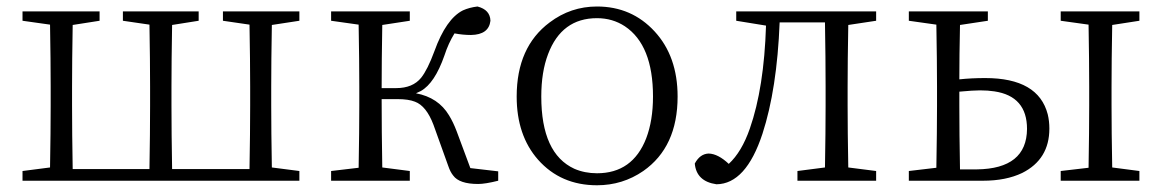

<svg xmlns="http://www.w3.org/2000/svg" viewBox="-20 -545 3518 579"><path d="M882.8 -482.4 799.8 -469.7Q797.9 -360.4 797.9 -284.2V-226.6Q797.9 -149.4 799.8 -40L882.8 -29.3V0H47.9V-29.3L130.9 -40Q132.8 -149.4 132.8 -226.6V-284.2Q132.8 -361.3 130.9 -470.7L47.9 -482.4V-510.7H280.3V-482.4L199.2 -469.7Q197.3 -360.4 197.3 -284.2V-226.6Q197.3 -144.5 199.2 -35.2H430.7Q432.6 -144.5 432.6 -226.6V-284.2Q432.6 -361.3 430.7 -470.7L350.6 -482.4V-510.7H579.1V-482.4L499 -469.7Q497.1 -360.4 497.1 -284.2V-226.6Q497.1 -144.5 499 -35.2H732.4Q734.4 -144.5 734.4 -226.6V-284.2Q734.4 -361.3 732.4 -470.7L652.3 -482.4V-510.7H882.8Z M1398.4 -38.1 1482.4 -28.3V0Q1443.4 9.8 1421.9 9.8Q1365.2 9.8 1346.7 -15.6Q1337.9 -26.4 1332 -43.9L1287.1 -168.9Q1265.6 -225.6 1231.4 -238.3Q1211.9 -246.1 1178.7 -246.1H1130.9Q1130.9 -149.4 1132.8 -40L1215.8 -29.3V0H978.5V-29.3L1061.5 -39.1Q1063.5 -150.4 1063.5 -226.6V-284.2Q1063.5 -361.3 1061.5 -470.7L978.5 -482.4V-510.7H1215.8V-482.4L1132.8 -469.7Q1130.9 -362.3 1130.9 -279.3H1174.8Q1224.6 -279.3 1250 -310.5Q1269.5 -335 1290 -390.6Q1325.2 -488.3 1376 -513.7Q1395.5 -522.5 1419.9 -525.4Q1458 -515.6 1459 -482.4Q1454.1 -440.4 1400.4 -439.5Q1376 -439.5 1350.6 -444.3Q1332 -414.1 1320.3 -377.9Q1291 -293.9 1249 -270.5Q1241.2 -266.6 1234.4 -263.7Q1301.8 -251 1334 -197.3Q1346.7 -176.8 1357.4 -148.4Z M1780.3 13.7Q1670.9 13.7 1602.5 -63.5Q1538.1 -136.7 1538.1 -253.9Q1538.1 -403.3 1637.7 -477.5Q1701.2 -525.4 1780.3 -525.4Q1884.8 -525.4 1954.1 -450.2Q2023.4 -375 2023.4 -253.9Q2023.4 -101.6 1919.9 -29.3Q1857.4 13.7 1780.3 13.7ZM1780.3 -22.5Q1887.7 -22.5 1928.7 -127.9Q1949.2 -181.6 1949.2 -253.9Q1949.2 -409.2 1864.3 -465.8Q1827.1 -490.2 1780.3 -490.2Q1673.8 -490.2 1632.8 -381.8Q1612.3 -328.1 1612.3 -253.9Q1612.3 -82 1711.9 -36.1Q1743.2 -22.5 1780.3 -22.5Z M2622.1 -482.4 2538.1 -469.7Q2536.1 -360.4 2536.1 -284.2V-226.6Q2536.1 -149.4 2538.1 -40L2622.1 -29.3V0H2384.8V-29.3L2467.8 -40Q2469.7 -149.4 2469.7 -226.6V-284.2Q2469.7 -368.2 2467.8 -477.5H2331.1Q2323.2 -276.4 2279.3 -141.6Q2229.5 9.8 2140.6 10.7Q2080.1 2 2075.2 -51.8Q2090.8 -81.1 2117.2 -82Q2145.5 -81.1 2177.7 -50.8Q2216.8 -86.9 2241.2 -157.2Q2284.2 -280.3 2290 -467.8L2200.2 -482.4V-510.7H2622.1Z M2875 -34.2H2925.8Q3076.2 -36.1 3077.1 -156.2Q3077.1 -254.9 2978.5 -269.5Q2959 -272.5 2935.5 -272.5Q2915 -272.5 2873 -268.6V-226.6Q2873 -143.6 2875 -34.2ZM2959 -482.4 2875 -469.7Q2873 -376 2873 -305.7Q2909.2 -309.6 2951.2 -309.6Q3111.3 -309.6 3139.6 -200.2Q3144.5 -179.7 3144.5 -157.2Q3144.5 -64.5 3062.5 -23.4Q3013.7 0 2944.3 0H2720.7V-29.3L2803.7 -39.1Q2805.7 -150.4 2805.7 -226.6V-284.2Q2805.7 -361.3 2803.7 -470.7L2720.7 -482.4V-510.7H2959ZM3416 -482.4 3334 -469.7Q3332 -360.4 3332 -284.2V-226.6Q3332 -149.4 3334 -40L3416 -29.3V0H3178.7V-29.3L3262.7 -39.1Q3264.6 -150.4 3264.6 -226.6V-284.2Q3264.6 -361.3 3262.7 -470.7L3178.7 -482.4V-510.7H3416Z"/></svg>

Font: GenYoMin JP Light
Style: Regular
Weight: 300
Version: Version 1.001;PS 1;hotconv 16.6.51;makeotf.lib2.5.65220 DEVE